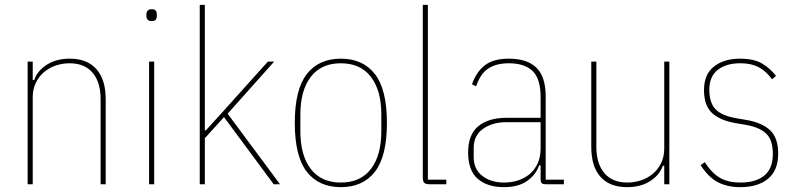

<svg xmlns="http://www.w3.org/2000/svg" viewBox="-20 -760 3283 792"><path d="M94 0V-506H115V-430H121Q134 -468 173 -493Q212 -518 268 -518Q340 -518 378 -474.5Q416 -431 416 -352V0H395V-352Q395 -421 362 -460Q329 -499 267 -499Q237 -499 209.5 -489.5Q182 -480 161 -462Q140 -444 127.5 -418Q115 -392 115 -359V0Z M606 -673Q594 -673 589 -679Q584 -685 584 -693V-702Q584 -710 589 -716Q594 -722 606 -722Q618 -722 622.5 -716Q627 -710 627 -702V-693Q627 -685 622.5 -679Q618 -673 606 -673ZM595 -506H616V0H595Z M804 -740H825V-222H829L899 -299L1085 -506H1111L919 -291L1135 0H1109L904 -277L825 -190V0H804Z M1386 12Q1295 12 1245.5 -51.5Q1196 -115 1196 -253Q1196 -391 1245.5 -454.5Q1295 -518 1386 -518Q1477 -518 1526.5 -454.5Q1576 -391 1576 -253Q1576 -115 1526.5 -51.5Q1477 12 1386 12ZM1386 -7Q1467 -7 1510 -63Q1553 -119 1553 -219V-287Q1553 -387 1510 -443Q1467 -499 1386 -499Q1305 -499 1262 -443Q1219 -387 1219 -287V-219Q1219 -119 1262 -63Q1305 -7 1386 -7Z M1751 0Q1736 0 1730 -6Q1724 -12 1724 -27V-740H1745V-19H1821V0Z M2233 0Q2219 0 2214.5 -4.5Q2210 -9 2210 -23V-78H2204Q2190 -38 2153.5 -13Q2117 12 2059 12Q1990 12 1950.5 -22.5Q1911 -57 1911 -131Q1911 -205 1953 -239.5Q1995 -274 2069 -274H2210V-359Q2210 -436 2176.5 -467.5Q2143 -499 2079 -499Q2028 -499 1995 -478Q1962 -457 1944 -404L1927 -412Q1945 -464 1980.5 -491Q2016 -518 2079 -518Q2155 -518 2193 -480.5Q2231 -443 2231 -362V-19H2306V0ZM2059 -7Q2090 -7 2117.5 -16Q2145 -25 2165.5 -42.5Q2186 -60 2198 -86.5Q2210 -113 2210 -148V-256H2069Q2011 -256 1972.5 -228.5Q1934 -201 1934 -151V-112Q1934 -62 1969.5 -34.5Q2005 -7 2059 -7Z M2720 -76H2714Q2701 -38 2662 -13Q2623 12 2567 12Q2495 12 2457 -30.5Q2419 -73 2419 -154V-506H2440V-154Q2440 -85 2473 -46Q2506 -7 2568 -7Q2598 -7 2625.5 -16.5Q2653 -26 2674 -44Q2695 -62 2707.5 -88Q2720 -114 2720 -147V-506H2741V0H2720Z M3034 12Q2980 12 2941 -8.5Q2902 -29 2870 -79L2887 -91Q2918 -44 2951.5 -25.5Q2985 -7 3034 -7Q3098 -7 3133 -36Q3168 -65 3168 -125Q3168 -182 3141 -208.5Q3114 -235 3056 -245L3015 -252Q2951 -263 2917.5 -293.5Q2884 -324 2884 -389Q2884 -453 2925 -485.5Q2966 -518 3032 -518Q3091 -518 3124.5 -497.5Q3158 -477 3181 -447L3165 -433Q3154 -447 3142 -459Q3130 -471 3114.5 -480Q3099 -489 3079 -494Q3059 -499 3033 -499Q2976 -499 2941 -472Q2906 -445 2906 -390Q2906 -335 2932.5 -308.5Q2959 -282 3019 -272L3060 -265Q3123 -254 3156.5 -223Q3190 -192 3190 -126Q3190 -57 3148 -22.5Q3106 12 3034 12Z"/></svg>

Font: IBM Plex Sans Condensed Thin
Style: Regular
Weight: 100
Width: 3
Designer: Mike Abbink, Paul van der Laan, Pieter van Rosmalen
Foundry: Bold Monday
Version: Version 1.3